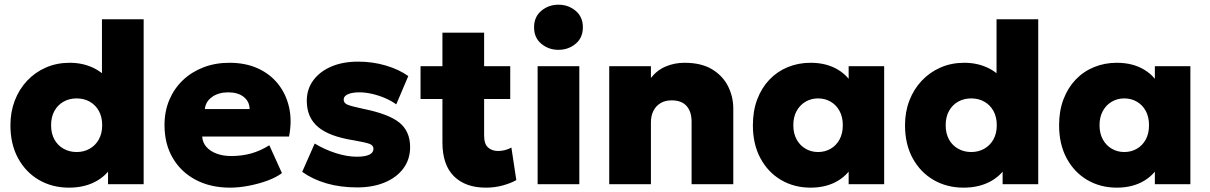

<svg xmlns="http://www.w3.org/2000/svg" viewBox="-20 -804 5281 838"><path d="M281 15Q208 15 150.2 -18.5Q92.5 -52 59 -113.2Q25.5 -174.5 25.5 -257.5Q25.5 -315.5 44.5 -365Q63.5 -414.5 98.2 -451.5Q133 -488.5 180.2 -509.2Q227.5 -530 284.5 -530Q340 -530 386 -508.5Q432 -487 467.5 -441.5L425 -400V-720H607V0H451.5V-136.5L476 -95.5Q456 -46 404.2 -15.5Q352.5 15 281 15ZM314.5 -140.5Q346 -140.5 371.2 -154.8Q396.5 -169 411.2 -195.2Q426 -221.5 426 -257.5Q426 -293.5 411.5 -319.8Q397 -346 371.8 -360.2Q346.5 -374.5 314.5 -374.5Q282.5 -374.5 257.2 -360.2Q232 -346 217.5 -319.8Q203 -293.5 203 -257.5Q203 -221.5 217.5 -195.2Q232 -169 257.5 -154.8Q283 -140.5 314.5 -140.5Z M984.5 15Q898.5 15 834 -19.2Q769.5 -53.5 733.8 -114.8Q698 -176 698 -258Q698 -318 719 -367.8Q740 -417.5 778 -453.8Q816 -490 867.8 -510Q919.5 -530 981.5 -530Q1051 -530 1104.8 -505.8Q1158.5 -481.5 1193.5 -437.8Q1228.5 -394 1241.8 -335.5Q1255 -277 1241.5 -208H862.5Q864 -182.5 880.2 -163.5Q896.5 -144.5 924.5 -133.8Q952.5 -123 989 -123Q1035.5 -123 1076 -134.2Q1116.5 -145.5 1155.5 -170L1210.5 -48.5Q1187 -30.5 1148.8 -16.2Q1110.5 -2 1067 6.5Q1023.5 15 984.5 15ZM874 -328H1069.5Q1069 -361 1043.8 -381Q1018.5 -401 976.5 -401Q934 -401 905.8 -381Q877.5 -361 874 -328Z M1539 14Q1465 14 1404.5 -3.8Q1344 -21.5 1299 -54L1353.5 -177.5Q1397.5 -151 1446.2 -135.5Q1495 -120 1537.5 -120Q1573 -120 1591.5 -128.8Q1610 -137.5 1610 -154.5Q1610 -169.5 1593 -176Q1576 -182.5 1524.5 -191.5Q1418 -208 1368.5 -249.5Q1319 -291 1319 -364Q1319 -415.5 1347.8 -454Q1376.5 -492.5 1426.8 -513.8Q1477 -535 1542.5 -535Q1606.5 -535 1664 -518Q1721.5 -501 1762 -472L1709.5 -348.5Q1688 -364 1660.8 -375.8Q1633.5 -387.5 1604.2 -394.2Q1575 -401 1548.5 -401Q1517.5 -401 1498.8 -392.8Q1480 -384.5 1480 -369.5Q1480 -354.5 1495.8 -347.5Q1511.5 -340.5 1563 -329.5Q1676 -307 1723 -269Q1770 -231 1770 -162Q1770 -109 1740.8 -69.2Q1711.5 -29.5 1659.5 -7.8Q1607.5 14 1539 14Z M2100.5 15Q2011.5 15 1961.2 -34.8Q1911 -84.5 1911 -182.5V-661.5H2093V-515H2207V-372H2093V-212Q2093 -175 2110.5 -160Q2128 -145 2153.5 -145Q2168.5 -145 2183.8 -148.8Q2199 -152.5 2212 -160L2233.5 -18Q2210 -4.5 2175 5.2Q2140 15 2100.5 15ZM1815.5 -372V-515H1926.5V-372Z M2326.5 0V-515H2508.5V0ZM2417.5 -586.5Q2374.5 -586.5 2342.8 -612.8Q2311 -639 2311 -685Q2311 -730.5 2342.8 -757Q2374.5 -783.5 2417.5 -783.5Q2460.5 -783.5 2492.2 -757Q2524 -730.5 2524 -685Q2524 -639 2492.2 -612.8Q2460.5 -586.5 2417.5 -586.5Z M2639 0V-515H2821V-464Q2848.5 -498.5 2886.5 -514.2Q2924.5 -530 2967.5 -530Q3041 -530 3088 -501.5Q3135 -473 3157.8 -427.2Q3180.5 -381.5 3180.5 -330V0H2998.5V-273Q2998.5 -316.5 2976.8 -341.2Q2955 -366 2911 -366Q2883 -366 2862.8 -353.8Q2842.5 -341.5 2831.8 -320Q2821 -298.5 2821 -270V0Z M3518 15Q3446 15 3389 -18.5Q3332 -52 3299 -113.2Q3266 -174.5 3266 -257.5Q3266 -320 3285 -370.2Q3304 -420.5 3338 -456.2Q3372 -492 3418.2 -511Q3464.5 -530 3518 -530Q3588 -530 3638.5 -499.2Q3689 -468.5 3709 -416.5L3684 -377.5V-515H3839V0H3684V-137.5L3709 -98.5Q3689 -46.5 3638.5 -15.8Q3588 15 3518 15ZM3550.5 -140.5Q3581 -140.5 3605.5 -154.8Q3630 -169 3644.2 -195.2Q3658.5 -221.5 3658.5 -257.5Q3658.5 -293.5 3644.2 -319.8Q3630 -346 3605.5 -360.2Q3581 -374.5 3550.5 -374.5Q3520.5 -374.5 3496 -360.2Q3471.5 -346 3457 -319.8Q3442.5 -293.5 3442.5 -257.5Q3442.5 -221.5 3457 -195.2Q3471.5 -169 3496 -154.8Q3520.5 -140.5 3550.5 -140.5Z M4185.5 15Q4112.5 15 4054.8 -18.5Q3997 -52 3963.5 -113.2Q3930 -174.5 3930 -257.5Q3930 -315.5 3949 -365Q3968 -414.5 4002.8 -451.5Q4037.5 -488.5 4084.8 -509.2Q4132 -530 4189 -530Q4244.5 -530 4290.5 -508.5Q4336.5 -487 4372 -441.5L4329.5 -400V-720H4511.5V0H4356V-136.5L4380.5 -95.5Q4360.5 -46 4308.8 -15.5Q4257 15 4185.5 15ZM4219 -140.5Q4250.5 -140.5 4275.8 -154.8Q4301 -169 4315.8 -195.2Q4330.5 -221.5 4330.5 -257.5Q4330.5 -293.5 4316 -319.8Q4301.5 -346 4276.2 -360.2Q4251 -374.5 4219 -374.5Q4187 -374.5 4161.8 -360.2Q4136.5 -346 4122 -319.8Q4107.5 -293.5 4107.5 -257.5Q4107.5 -221.5 4122 -195.2Q4136.5 -169 4162 -154.8Q4187.5 -140.5 4219 -140.5Z M4854.5 15Q4782.5 15 4725.5 -18.5Q4668.5 -52 4635.5 -113.2Q4602.5 -174.5 4602.5 -257.5Q4602.5 -320 4621.5 -370.2Q4640.5 -420.5 4674.5 -456.2Q4708.5 -492 4754.8 -511Q4801 -530 4854.5 -530Q4924.5 -530 4975 -499.2Q5025.5 -468.5 5045.5 -416.5L5020.5 -377.5V-515H5175.5V0H5020.5V-137.5L5045.5 -98.5Q5025.5 -46.5 4975 -15.8Q4924.5 15 4854.5 15ZM4887 -140.5Q4917.5 -140.5 4942 -154.8Q4966.5 -169 4980.8 -195.2Q4995 -221.5 4995 -257.5Q4995 -293.5 4980.8 -319.8Q4966.5 -346 4942 -360.2Q4917.5 -374.5 4887 -374.5Q4857 -374.5 4832.5 -360.2Q4808 -346 4793.5 -319.8Q4779 -293.5 4779 -257.5Q4779 -221.5 4793.5 -195.2Q4808 -169 4832.5 -154.8Q4857 -140.5 4887 -140.5Z"/></svg>

Font: Geologica Cursive ExtraBold
Style: Regular
Weight: 800
Designer: Sindre Bremnes, Frode Helland
Foundry: Monokrom Skriftforlag AS
Version: Version 1.010;gftools[0.9.28]